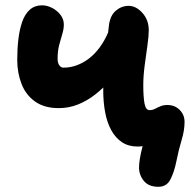

<svg xmlns="http://www.w3.org/2000/svg" viewBox="-20 -543 718 722"><path d="M575.6 159.4Q539 159.4 520.9 137.2Q502.8 115 502.8 86.8Q502.8 74 506 53.6Q509.2 33.2 515.9 8.1Q522.6 -17 533.6 -43L569 -18.6Q553 -5.2 536.2 1.4Q519.4 8 497 8Q463 8 438.6 -8.3Q414.2 -24.6 398.5 -53.2Q382.8 -81.8 375.5 -120.2Q368.2 -158.6 368.2 -203Q368.2 -227 370.7 -262Q373.2 -297 376.7 -333.4Q380.2 -369.8 384.1 -401Q388 -432.2 389.8 -448.6Q394.4 -485 415.8 -503Q437.2 -521 463.4 -521Q491.8 -521 515.6 -494.4Q539.4 -467.8 539.4 -429Q539.4 -407.2 534.3 -371.6Q529.2 -336 524 -296.5Q518.8 -257 518.8 -222.6Q518.8 -179.2 523.4 -154Q528 -128.8 542.8 -128.8Q553.6 -128.8 563.1 -133.9Q572.6 -139 583.9 -143.6Q595.2 -148.2 609.2 -148.2Q637.2 -148.2 655.6 -129.8Q674 -111.4 674 -84.6Q674 -52.6 663 -16.5Q652 19.6 643.2 63.8Q635 104.4 620.8 131.9Q606.6 159.4 575.6 159.4ZM200.8 -136.4Q146.8 -136.4 112 -161.1Q77.2 -185.8 61 -227.4Q44.8 -269 44.8 -318.4Q44.8 -359.2 49.2 -396.1Q53.6 -433 63.7 -461.6Q73.8 -490.2 92.2 -506.6Q110.6 -523 138 -523Q157 -523 176 -513.2Q195 -503.4 207.5 -487.1Q220 -470.8 220 -450.8Q220 -433.6 214.2 -415Q208.4 -396.4 202.5 -373.7Q196.6 -351 196.6 -321Q196.6 -312.8 198.9 -305.5Q201.2 -298.2 206.5 -293.4Q211.8 -288.6 218.6 -288.6Q244.2 -288.6 268.4 -297.4Q292.6 -306.2 314.5 -322.9Q336.4 -339.6 354.6 -364.3Q372.8 -389 386.6 -420.6L453 -316.4Q427.4 -279 399 -246.1Q370.6 -213.2 339.1 -188.5Q307.6 -163.8 273.2 -150.1Q238.8 -136.4 200.8 -136.4Z"/></svg>

Font: Shantell Sans Light
Style: Regular
Weight: 300
Designer: Stephen Nixon, Anya Danilova, Shantell Martin
Foundry: Arrow Type
Version: Version 1.011;[c5ecc13dd]